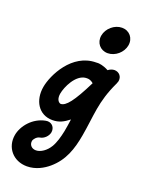

<svg xmlns="http://www.w3.org/2000/svg" viewBox="-151 -543 618 834"><g transform="rotate(20 158.0 -126.5)"><path d="M191.4 -417.7C185.3 -383.1 208.6 -354.9 243.1 -354.9C277.7 -354.9 310.8 -383.1 316.9 -417.7C323 -452.2 299.8 -480.4 265.2 -480.4C230.7 -480.4 197.5 -452.2 191.4 -417.7ZM31.4 -122.3C19.8 -56.8 52.7 0.3 117.2 0.3C147.6 0.3 167.6 -10.7 192.4 -30C190 -10.9 186.5 9.1 183.3 27.3C177.2 56.4 169.5 84.5 156.7 105.5C142 130.3 116.6 148.2 94.9 148.2C72.9 148.2 62.1 131.8 65 115.5C66.5 106.6 78.8 92.2 92.2 90C110.9 87.3 128.4 70 131.7 51.8C135.5 30 121.4 11.8 99.6 11.8C97.8 11.8 93.1 12.7 91.3 12.7C34.2 23.3 -5.7 72.5 -13.5 116.6C-24.1 176.4 17.4 226.9 81.4 226.9C122.6 226.9 157.1 206.4 179.6 187.3C232.3 142.4 251.4 85 263.4 16.8C271.4 -28.6 275.4 -71.5 282.5 -111.8C289.5 -151.1 300.7 -192.5 324.5 -242.7C324.7 -243.6 325.7 -244.5 325.9 -245.5L326.2 -247.3C327.6 -250 329.3 -254.5 329.8 -257.3C333.6 -279.1 318.5 -296.4 296.7 -296.4C287.6 -296.4 275.9 -291.8 268.4 -285.5C242.8 -299.5 225.2 -299.9 220.1 -300.4C217.1 -300.4 214 -300 211 -300C99.7 -300 41.3 -178.8 31.4 -122.3ZM110.1 -120C115.7 -151.5 145.6 -218 191.7 -221.8H201.7C210.7 -220.9 219.9 -216.4 226.9 -210C178.2 -112.1 151 -78.2 126.4 -78.2C114.1 -81.4 106 -96.6 110.1 -120Z"/></g></svg>

Font: TudorRose
Style: Oblique
Weight: 500
Italic angle: 10°
Version: Version 001.000